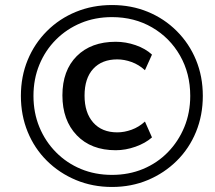

<svg xmlns="http://www.w3.org/2000/svg" viewBox="-20 -734 855 763"><path d="M425 9Q348 9 282 -18.5Q216 -46 166.5 -95Q117 -144 90 -210Q63 -276 63 -353Q63 -430 90 -495.5Q117 -561 166.5 -610.5Q216 -660 282 -687Q348 -714 425 -714Q502 -714 567.5 -687Q633 -660 682.5 -610.5Q732 -561 759 -495.5Q786 -430 786 -353Q786 -276 759 -210Q732 -144 682.5 -95Q633 -46 567.5 -18.5Q502 9 425 9ZM425 -39Q492 -39 548.5 -62.5Q605 -86 647 -129Q689 -172 712.5 -229Q736 -286 736 -353Q736 -442 695.5 -513Q655 -584 584.5 -625Q514 -666 425 -666Q358 -666 301.5 -642.5Q245 -619 202.5 -576.5Q160 -534 136.5 -477Q113 -420 113 -353Q113 -286 136.5 -229Q160 -172 202.5 -129Q245 -86 301.5 -62.5Q358 -39 425 -39ZM440 -137Q342 -137 285 -196.5Q228 -256 228 -355Q228 -454 285 -511Q342 -568 440 -568Q480 -568 519 -554.5Q558 -541 584 -517L556 -455Q532 -477 503 -487.5Q474 -498 446 -498Q385 -498 350.5 -460.5Q316 -423 316 -354Q316 -286 350.5 -247Q385 -208 446 -208Q474 -208 503 -218.5Q532 -229 556 -251L584 -188Q558 -165 518.5 -151Q479 -137 440 -137Z"/></svg>

Font: Nunito Sans SemiBold
Style: Italic
Weight: 600
Italic angle: -9°
Designer: Vernon Adams
Foundry: Vernon Adams
Version: Version 3.006; ttfautohint (v1.8.3)